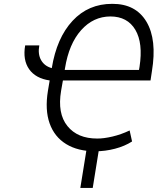

<svg xmlns="http://www.w3.org/2000/svg" viewBox="-20 -760 838 979"><path d="M108.3 -528.4H180.4Q172.2 -484 189.5 -453.5Q206.7 -422.9 244 -412.6Q269.2 -567.1 350 -653.9Q430.8 -740.8 552.6 -740.4Q671.9 -740.8 726.6 -649.5Q781.2 -558.2 754.6 -396.7L747.5 -349.8H300.8L291.5 -296.9Q272 -181.5 323.7 -117.4Q375.4 -53.3 475.9 -53.6Q508.5 -53.3 553.1 -63.7Q597.7 -74.2 641 -94.8L653.4 -38.7Q616.1 -14.6 566.2 -1.6Q516.3 11.4 466.3 11.4Q377.1 11.4 317.3 -25.4Q257.5 -62.1 233 -131Q208.5 -199.9 224.4 -296.9L233.3 -349.8Q161.9 -360.1 128.7 -407Q95.5 -453.8 108.3 -528.4ZM310 -403.4H688.6L691.4 -419Q710.2 -540.1 670.1 -608Q630 -675.8 543 -676.1Q455.6 -675.8 393.5 -606Q331.3 -536.2 311.4 -411.9ZM492.5 -47.9 452.8 198.2H389.6L429.3 -47.9Z"/></svg>

Font: Inter Light  BETA
Style: Italic
Weight: 300
Italic angle: 9.39999°
Designer: Rasmus Andersson
Foundry: rsms
Version: Version 3.011;git-f93a4a705